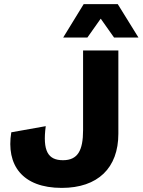

<svg xmlns="http://www.w3.org/2000/svg" viewBox="-20 -906 695 936"><path d="M655 -723 554 -886H388L288 -723H406L471 -815L536 -723ZM557 -660H385V-272C385 -172 359 -125 287 -125C214 -125 187 -170 203 -291L35 -261C9 -102 88 10 281 10C457 10 557 -87 557 -254Z"/></svg>

Font: Work Sans
Style: Bold
Weight: 700
Designer: Wei Huang
Foundry: Wei Huang
Version: Version 2.012